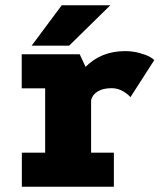

<svg xmlns="http://www.w3.org/2000/svg" viewBox="-20 -705 610 725"><path d="M99.5 -532.5 213 -685H396.5L241 -532.5ZM324 -128.5H410V0H62.5V-128.5H150.5V-371.5H62V-500H281L303 -452.5Q362.5 -512 452 -512Q481 -512 507.2 -504.8Q533.5 -497.5 546.2 -490Q559 -482.5 562.5 -478L472.5 -338Q464.5 -348.5 444.8 -360.2Q425 -372 401.5 -372Q369 -372 349 -359.8Q329 -347.5 324 -327Z"/></svg>

Font: League Mono Narrow ExtraBold
Style: Regular
Weight: 800
Width: 3
Designer: Tyler Finck
Foundry: The League of Moveable Type / Tyler Finck
Version: Version 2.210